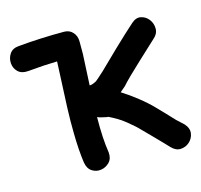

<svg xmlns="http://www.w3.org/2000/svg" viewBox="-89 -629 757 722"><g transform="rotate(-15 289.5 -267.5)"><path d="M493 -15Q510 3 529.5 2Q549 1 563.5 -12Q578 -25 581 -44.5Q584 -64 567 -83Q563 -87 540 -108L508 -142L478 -173Q457 -195 426 -219.5Q395 -244 366 -262L387 -280Q408 -304 465 -357Q511 -400 536 -423Q555 -439 555 -459.5Q555 -480 543 -495.5Q531 -511 512.5 -515Q494 -519 476 -503Q442 -473 393 -426Q341 -375 321 -356Q297 -334 287 -326L281 -323Q269 -317 260 -317Q265 -417 266 -438Q266 -458 266 -487Q266 -508 253 -522.5Q240 -537 219 -537Q126 -537 40 -529Q16 -527 5 -510.5Q-6 -494 -4.5 -474Q-3 -454 11 -440.5Q25 -427 50 -429Q114 -435 165 -436Q164 -404 161.5 -357.5Q159 -311 157 -258.5Q155 -206 156 -157Q157 -92 164 -43Q168 -18 184.5 -7.5Q201 3 220 0Q239 -3 252.5 -17Q266 -31 264 -55Q255 -110 256 -195Q264 -191 275 -189Q282 -187 288 -186Q293 -185 294 -185H297Q298 -185 299 -184Q315 -176 329.5 -167.5Q344 -159 360 -146L386 -124Q391 -120 406.5 -104Q422 -88 441.5 -68.5Q461 -49 475.5 -33.5Q490 -18 493 -15Z"/></g></svg>

Font: Balsamiq Sans
Style: Regular
Weight: 400
Designer: Michael Angeles
Foundry: Balsamiq SRL
Version: Version 1.020; ttfautohint (v1.8.4.7-5d5b);gftools[0.9.26]